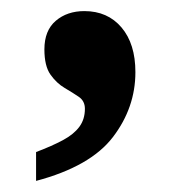

<svg xmlns="http://www.w3.org/2000/svg" viewBox="-20 -172 334 346"><path d="M45 154V102Q74 91 93.5 80.5Q113 70 123 56.5Q133 43 133 24Q133 10 122 2.5Q111 -5 96.5 -13.5Q82 -22 71 -37.5Q60 -53 60 -83Q60 -117 80.5 -134.5Q101 -152 132 -152Q174 -152 199 -122.5Q224 -93 224 -42Q224 22 183.5 75Q143 128 45 154Z"/></svg>

Font: Noto Serif Tamil
Style: Regular
Weight: 400
Designer: Indian Type Foundry, Tom Grace, and the Monotype Design Team
Foundry: Monotype Imaging Inc.
Version: Version 2.003